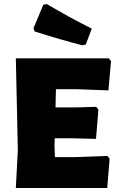

<svg xmlns="http://www.w3.org/2000/svg" viewBox="-20 -938 605 958"><path d="M516 -160 350 -154H254L252 -210L253 -248H343L459 -245L471 -391L460 -405L356 -402H257L259 -493H362L521 -487L534 -633L523 -647H59L69 -190L59 0H515L527 -146ZM438 -795C359 -835 284 -876 213 -918L196 -914L147 -797L153 -781C241 -753 320 -730 391 -712L408 -716Z"/></svg>

Font: Luna Sans Black
Style: Regular
Weight: 900
Designer: Juan Pablo del Peral
Foundry: Huerta Tipografica
Version: Version 2.001; ttfautohint (v1.5)